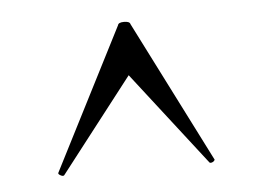

<svg xmlns="http://www.w3.org/2000/svg" viewBox="-32 -672 457 337"><g transform="rotate(-5 196.0 -504.0)"><path d="M334 -380Q335 -379 333 -377Q331 -375 328.5 -374.5Q326 -374 325 -375L197 -540L69 -375Q67 -373 62.5 -375.5Q58 -378 59 -380L186 -629Q187 -634 197 -634Q207 -634 208 -629Z"/></g></svg>

Font: Cormorant Garamond Book
Style: Regular
Weight: 500
Designer: Christian Thalmann (Catharsis Fonts)
Version: Version 1.000;PS 002.000;hotconv 1.0.88;makeotf.lib2.5.64775